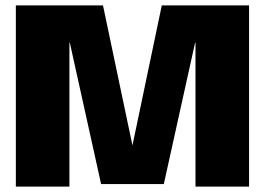

<svg xmlns="http://www.w3.org/2000/svg" viewBox="-20 -695 1002 715"><path d="M39 0H238.5V-536H240L356.5 -9.5H590L706.5 -536H708V0H907.5V-675H582.5L472 -147.5H474.5L363.5 -675H39Z"/></svg>

Font: Anybody UltraCondensed Thin ExtraBold
Style: Regular
Weight: 800
Version: Version 1.111